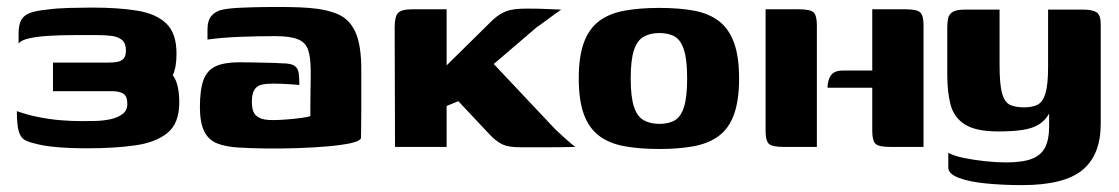

<svg xmlns="http://www.w3.org/2000/svg" viewBox="-20 -427 3252 558"><path d="M482 -208 484 -206Q501 -181 501 -129Q501 -69 467 -41Q433 -13 373 -4.5Q313 4 234 4Q210 4 183 3Q156 2 129.5 -1Q103 -4 81 -10Q63 -14 51.5 -20.5Q40 -27 34.5 -45.5Q29 -64 29 -104Q60 -93 93 -86.5Q126 -80 157.5 -77.5Q189 -75 216 -75Q235 -75 257.5 -75.5Q280 -76 301 -80.5Q322 -85 336 -95.5Q350 -106 350 -125Q350 -148 338 -155Q326 -162 306 -162H134V-245H293Q308 -245 320 -247Q332 -249 339 -256.5Q346 -264 346 -280Q346 -301 335 -310.5Q324 -320 305.5 -322.5Q287 -325 265 -325Q233 -325 195.5 -325Q158 -325 123.5 -323Q89 -321 64.5 -315.5Q40 -310 34 -300V-328Q34 -356 42 -369.5Q50 -383 67.5 -389.5Q85 -396 116 -399Q144 -403 181.5 -404Q219 -405 247 -405Q324 -405 379 -396Q434 -387 463.5 -358.5Q493 -330 493 -271Q493 -231 482 -208Z M850 -180Q840 -181 826 -182Q812 -183 798.5 -183.5Q785 -184 774 -184Q755 -184 741 -181Q727 -178 719.5 -166.5Q712 -155 712 -131Q712 -114 716.5 -102.5Q721 -91 734 -84.5Q747 -78 772 -78Q792 -78 815.5 -80Q839 -82 858 -84.5Q877 -87 882 -90Q882 -108 882 -128.5Q882 -149 882.5 -167.5Q883 -186 883 -199.5Q883 -213 883 -219Q883 -260 875.5 -282Q868 -304 845.5 -313Q823 -322 780 -322Q756 -322 730.5 -321.5Q705 -321 678.5 -320Q652 -319 628 -317Q604 -315 583 -312V-341Q583 -368 595 -381.5Q607 -395 627 -399Q646 -403 678 -404.5Q710 -406 748 -406.5Q786 -407 820.5 -406.5Q855 -406 878 -404Q930 -400 963.5 -385Q997 -370 1013.5 -332.5Q1030 -295 1030 -225Q1030 -149 1030 -107.5Q1030 -66 1029.5 -48Q1029 -30 1029 -25Q1024 -16 997.5 -10.5Q971 -5 930.5 -1.5Q890 2 844.5 3.5Q799 5 755 4.5Q711 4 677 2Q636 0 610.5 -10.5Q585 -21 573 -46.5Q561 -72 561 -115Q561 -167 571.5 -195Q582 -223 607 -234.5Q632 -246 677 -246Q692 -246 716 -245.5Q740 -245 763 -244.5Q786 -244 799 -243Q825 -243 835.5 -236Q846 -229 848 -215Q850 -201 850 -180Z M1128 0 1127 -348Q1127 -378 1136.5 -389Q1146 -400 1179 -400H1278V-237L1413 -370Q1432 -387 1451.5 -394.5Q1471 -402 1511 -402Q1541 -402 1565.5 -401Q1590 -400 1611 -399Q1606 -396 1593 -386.5Q1580 -377 1566 -366.5Q1552 -356 1540 -348L1415 -241L1594 -51Q1609 -37 1624 -23.5Q1639 -10 1652 0Q1610 1 1568.5 1Q1527 1 1493 1Q1458 1 1441 -7Q1424 -15 1407 -32L1312 -133L1278 -119V0Z M1896 6Q1839 6 1795 -2Q1751 -10 1721.5 -32Q1692 -54 1677 -94.5Q1662 -135 1662 -199Q1662 -263 1677 -303.5Q1692 -344 1721.5 -366Q1751 -388 1795 -396Q1839 -404 1896 -404Q1954 -404 1997 -396Q2040 -388 2069 -366Q2098 -344 2113 -303.5Q2128 -263 2128 -199Q2128 -135 2113 -94Q2098 -53 2068.5 -31.5Q2039 -10 1996 -2Q1953 6 1896 6ZM1896 -67Q1924 -67 1941.5 -77.5Q1959 -88 1968 -116.5Q1977 -145 1977 -199Q1977 -253 1968 -281.5Q1959 -310 1941.5 -320.5Q1924 -331 1896 -331Q1870 -331 1851 -320.5Q1832 -310 1822.5 -281.5Q1813 -253 1813 -199Q1813 -145 1822.5 -116.5Q1832 -88 1851 -77.5Q1870 -67 1896 -67Z M2515 -172H2385Q2385 -193 2394.5 -207.5Q2404 -222 2430 -222H2515V-400H2611Q2646 -400 2655 -390.5Q2664 -381 2664 -354V0H2568Q2533 0 2524 -9.5Q2515 -19 2515 -46ZM2205 -400H2301Q2336 -400 2345 -390.5Q2354 -381 2354 -354V0H2258Q2223 0 2214 -9.5Q2205 -19 2205 -46Z M2950 111Q2893 111 2844 106Q2795 101 2765.5 89.5Q2736 78 2736 60V17Q2752 26 2781 32Q2810 38 2843 41.5Q2876 45 2904 45Q2952 45 2979 34.5Q3006 24 3017.5 1Q3029 -22 3029 -58V-97Q3018 -77 2999.5 -65.5Q2981 -54 2952.5 -49.5Q2924 -45 2881 -45Q2816 -45 2784 -65.5Q2752 -86 2742.5 -123Q2733 -160 2733 -209V-347Q2733 -362 2735.5 -374Q2738 -386 2749 -392.5Q2760 -399 2784 -399H2885Q2885 -373 2885 -354Q2885 -335 2885 -318.5Q2885 -302 2885 -283Q2885 -264 2885 -238Q2885 -181 2892.5 -155Q2900 -129 2916 -122Q2932 -115 2956 -115Q2981 -115 2996 -123Q3011 -131 3018.5 -156Q3026 -181 3026 -233V-399H3130Q3154 -399 3166.5 -391.5Q3179 -384 3179 -356V-67Q3179 23 3126 67Q3073 111 2950 111Z"/></svg>

Font: r_Genos
Style: Bold
Weight: 700
Designer: Robert E. Leuschke
Foundry: Robert E. Leuschke
Version: Version 2.000;June 29, 2024;FontCreator 14.0.0.2814 32-bit